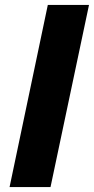

<svg xmlns="http://www.w3.org/2000/svg" viewBox="-20 -763 383 783"><path d="M19 0 175 -743H343L186 0Z"/></svg>

Font: Saira SemiExpanded
Style: Bold Italic
Weight: 700
Width: 6
Italic angle: -12°
Designer: Hector Gatti with collaboration of the Omnibus-Type team
Foundry: Omnibus-Type
Version: Version 1.101